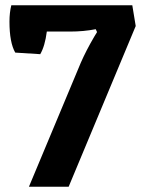

<svg xmlns="http://www.w3.org/2000/svg" viewBox="-20 -710 542 730"><path d="M246 -590H158Q151 -535 133 -504L38 -510Q16 -548 16 -628Q16 -662 23 -690H483L496 -611L241 0H90L287 -471Q307 -517 338 -570L349 -588L344 -599Q298 -590 246 -590Z"/></svg>

Font: Patua One
Style: Regular
Weight: 400
Designer: luciano Vergara
Foundry: Luciano Vergara
Version: Version 1.002